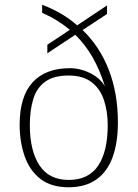

<svg xmlns="http://www.w3.org/2000/svg" viewBox="-20 -781 581 811"><path d="M270 10Q196 10 150.5 -25.5Q105 -61 84 -121.5Q63 -182 63 -254Q63 -373 117.5 -433Q172 -493 276 -493Q302 -493 330 -484.5Q358 -476 382.5 -459.5Q407 -443 423 -417Q401 -487 370.5 -540Q340 -593 298 -634L180 -556V-592L275 -655Q250 -676 221 -694Q192 -712 158 -727V-761Q200 -745 237 -723.5Q274 -702 306 -674L432 -758V-722L329 -654Q401 -585 439.5 -486Q478 -387 478 -264Q478 -178 455.5 -116.5Q433 -55 386.5 -22.5Q340 10 270 10ZM270 -21Q354 -21 394.5 -81Q435 -141 435 -253Q435 -309 419.5 -357Q404 -405 367.5 -433.5Q331 -462 269 -462Q207 -462 171 -436Q135 -410 120.5 -362.5Q106 -315 106 -253Q106 -145 146.5 -83Q187 -21 270 -21Z"/></svg>

Font: Noto Serif Hebrew ExtraLight
Style: Regular
Weight: 250
Version: Version 2.003